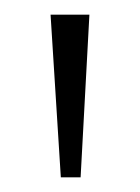

<svg xmlns="http://www.w3.org/2000/svg" viewBox="-20 -734 191 262"><path d="M63 -492H90L102 -714H49Z"/></svg>

Font: Noto Serif Gurmukhi ExtraLight
Style: Regular
Weight: 200
Designer: Vaibhav Singh and the Monotype Design Team
Foundry: Monotype Imaging Inc.
Version: Version 2.004